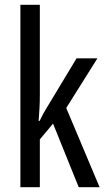

<svg xmlns="http://www.w3.org/2000/svg" viewBox="-20 -780 439 800"><path d="M146 -383Q146 -355 144.5 -328.5Q143 -302 141 -276H145Q153 -293 161.5 -308.5Q170 -324 179 -338L299 -537H386L256 -330L395 0H308L201 -265L146 -199V0H65V-760H146Z"/></svg>

Font: Noto Sans Malayalam ExtraCondensed
Style: Regular
Weight: 400
Width: 2
Designer: Jelle Bosma - Monotype Design Team
Foundry: Monotype Imaging Inc.
Version: Version 2.104; ttfautohint (v1.8.4.7-5d5b)